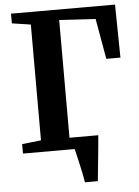

<svg xmlns="http://www.w3.org/2000/svg" viewBox="-61 -790 735 1016"><g transform="rotate(-5 307.0 -281.5)"><path d="M219.5 -61.5H410.5V-39H219.5ZM348.5 180Q346 162.5 340.8 137.2Q335.5 112 329.5 85Q323.5 58 318 35Q312.5 12 309.5 -0.5L275 -62H440.5Q439 -45.5 436.8 -20.8Q434.5 4 431.8 32.5Q429 61 426 89.2Q423 117.5 420.8 141.2Q418.5 165 417 180ZM35 0V-50L136 -61.5V-676.5L36.5 -691.5V-743H589L593 -461H518L480 -676L287.5 -687.5V-61.5L427.5 -50V0Z"/></g></svg>

Font: Merriweather 48pt
Style: Bold
Weight: 700
Version: Version 2.100